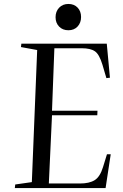

<svg xmlns="http://www.w3.org/2000/svg" viewBox="-20 -951 623 971"><path d="M168 -698 86 -713 88 -730H520L536 -558L518 -556L498 -624Q482 -677 459.5 -692Q437 -707 393 -707H255L243 -391H473L472 -368H243L227 -23H384Q432 -23 459 -40Q486 -57 501 -106L521 -171H540L514 0H55L57 -18L141 -30ZM261 -864Q261 -893 279 -912Q297 -931 326 -931Q355 -931 372.5 -912.5Q390 -894 390 -865Q390 -836 372.5 -817Q355 -798 326 -798Q297 -798 279 -816.5Q261 -835 261 -864Z"/></svg>

Font: Literata 72pt
Style: Italic
Weight: 400
Italic angle: -2°
Designer: Latin by Veronika Burian and Jose Scaglione. Greek by Irene Vlachou. Cyrillic by Vera Evstafieva
Foundry: TypeTogether
Version: Version 3.002